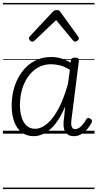

<svg xmlns="http://www.w3.org/2000/svg" viewBox="-20 -905 660 1300"><path d="M207 17Q162 17 128.5 -7.5Q95 -32 77 -79Q59 -126 59 -191Q59 -241 70 -288.5Q81 -336 103 -377.5Q125 -419 157.5 -451Q190 -483 232.5 -501Q275 -519 328 -519Q361 -519 393.5 -509.5Q426 -500 459 -481L460 -497Q462 -507 468.5 -511Q475 -515 488 -515Q504 -515 509.5 -509.5Q515 -504 514 -493L464 -96Q461 -75 462.5 -60.5Q464 -46 470.5 -38.5Q477 -31 489 -31Q503 -31 515.5 -39Q528 -47 540.5 -62Q553 -77 564 -97Q569 -105 575.5 -106Q582 -107 590 -102Q600 -97 602 -90.5Q604 -84 601 -76Q589 -52 571 -31Q553 -10 530 3.5Q507 17 481 17Q460 17 446 10Q432 3 423 -10.5Q414 -24 411.5 -42.5Q409 -61 411 -84Q414 -109 416.5 -134Q419 -159 421 -184Q391 -112 356 -68Q321 -24 283.5 -3.5Q246 17 207 17ZM115 -194Q115 -149 126 -112.5Q137 -76 159.5 -54.5Q182 -33 218 -33Q257 -33 297.5 -66Q338 -99 375 -167Q412 -235 441 -341L453 -432Q417 -455 385.5 -462.5Q354 -470 326 -470Q286 -470 253 -455.5Q220 -441 194.5 -415Q169 -389 151 -354Q133 -319 124 -278.5Q115 -238 115 -194ZM199 -623Q191 -623 183.5 -630.5Q176 -638 176 -646Q176 -650 177.5 -653Q179 -656 183 -660L337 -825Q343 -831 349.5 -834Q356 -837 364 -837Q373 -837 378.5 -834Q384 -831 389 -824L508 -659Q512 -655 513 -651.5Q514 -648 514 -646Q514 -637 505.5 -630Q497 -623 490 -623Q484 -623 480.5 -626Q477 -629 473 -633L360 -769L217 -633Q212 -629 208 -626Q204 -623 199 -623ZM0 365H620V375H0ZM0 -20H620V0H0ZM0 -505H620V-500H0ZM0 -885H620V-875H0Z"/></svg>

Font: Playwrite GB S Guides
Style: Italic
Weight: 400
Italic angle: -7.01216°
Designer: Veronika Burian, José Scaglione
Foundry: TypeTogether
Version: Version 1.002